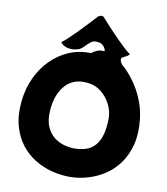

<svg xmlns="http://www.w3.org/2000/svg" viewBox="-108 -1131 1072 1234"><g transform="rotate(10 427.5 -514.5)"><path d="M812 -429Q822 -336 803.5 -264Q785 -192 746.5 -139.5Q708 -87 656 -53.5Q604 -20 545.5 -3.5Q487 13 430 13Q373 13 314 -2Q255 -17 202.5 -49Q150 -81 110.5 -132Q71 -183 52 -253.5Q33 -324 43 -417Q52 -497 84 -566.5Q116 -636 167 -687.5Q218 -739 283.5 -767.5Q349 -796 424 -794Q429 -794 439 -801.5Q449 -809 466 -816Q483 -823 507 -821Q517 -820 508.5 -837Q500 -854 486 -864Q477 -870 454.5 -872.5Q432 -875 415 -862Q398 -849 378.5 -828.5Q359 -808 339 -803Q302 -793 271.5 -801.5Q241 -810 228 -831Q240 -838 263.5 -859.5Q287 -881 314.5 -909Q342 -937 367.5 -964Q393 -991 410.5 -1010Q428 -1029 431 -1032Q438 -1040 451.5 -1041.5Q465 -1043 473 -1032Q476 -1028 494 -1008.5Q512 -989 537 -962Q562 -935 589.5 -907.5Q617 -880 640 -859Q663 -838 676 -831Q669 -821 657.5 -815Q646 -809 633 -802Q623 -797 624 -786.5Q625 -776 630.5 -767Q636 -758 639 -755Q681 -719 718 -668Q755 -617 780 -556Q805 -495 812 -429ZM434 -172Q469 -173 500.5 -182Q532 -191 557 -215Q582 -239 597 -283Q612 -327 613 -396Q614 -444 592 -489Q570 -534 531 -565.5Q492 -597 442 -602Q388 -608 350 -591.5Q312 -575 287.5 -543.5Q263 -512 250 -473Q237 -434 234 -394Q228 -325 247 -281Q266 -237 298 -213Q330 -189 367 -180Q404 -171 434 -172Z"/></g></svg>

Font: Potta One
Style: Regular
Weight: 400
Designer: 108,108go
Foundry: Font Zone 108
Version: Version 1.000